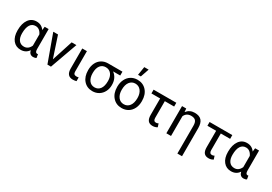

<svg xmlns="http://www.w3.org/2000/svg" viewBox="39 -1903 4576 3231"><g transform="rotate(30 2327.0 -287.5)"><path d="M414.6 -528.3 406.2 -459.5C371.6 -511.7 320.8 -538.1 254.9 -538.1C190.9 -538.1 140.6 -512.2 104 -460.9C67.4 -409.2 48.8 -340.3 48.8 -254.4V-247.1C48.8 -167.5 67.4 -105 104.5 -59.1C141.6 -12.7 191.4 10.3 253.9 10.3C321.8 10.3 373.5 -16.6 408.2 -70.3C420.4 -16.6 450.7 10.3 498.5 10.3C522.5 10.3 542.5 4.9 558.1 -6.3L546.9 -73.2C542 -71.8 536.6 -70.8 530.3 -70.8C504.9 -70.8 491.7 -93.8 491.2 -139.2V-528.3ZM139.2 -244.1C139.2 -389.2 189.9 -463.9 277.3 -463.9C332 -463.9 373 -433.1 400.9 -372.1V-154.3C374 -93.8 332.5 -63.5 276.4 -63.5C232.4 -63.5 198.7 -79.6 174.8 -111.3C150.9 -143.1 139.2 -187 139.2 -244.1Z M673.3 -528.3H581.1L772.5 0H841.3L1030.8 -528.3H938.5L807.6 -122.6Z M1144.5 -528.3V-137.7C1144.5 -42 1185.1 5.9 1266.1 5.9C1290 5.9 1313 2.9 1335.9 -3.4L1335.4 -77.1C1322.8 -73.2 1308.6 -71.3 1293 -71.3C1251.5 -71.3 1234.9 -92.3 1234.9 -133.3V-528.3Z M1925.3 -528.3H1644C1598.6 -527.8 1558.1 -516.6 1522.9 -494.6C1487.3 -472.7 1460 -441.9 1440.9 -402.3C1421.9 -362.8 1412.1 -318.4 1412.1 -269V-262.7C1412.1 -179.7 1433.6 -113.8 1477.1 -64.5C1520.5 -15.1 1577.6 9.8 1648.4 9.8C1693.8 9.8 1734.9 -1.5 1771 -23.4C1806.6 -45.4 1834.5 -75.7 1854.5 -114.3C1874.5 -152.3 1884.3 -194.3 1884.3 -239.7V-248C1884.3 -336.9 1851.6 -405.3 1786.6 -453.6H1925.3ZM1502.9 -258.3C1502.9 -322.3 1516.1 -370.6 1542 -403.8C1567.9 -437 1603 -453.6 1647.5 -453.6C1692.9 -453.6 1728.5 -437 1754.9 -403.3C1780.8 -369.6 1793.9 -325.2 1793.9 -269C1793.9 -203.1 1781.2 -152.3 1755.4 -117.2C1729.5 -81.5 1693.8 -64 1648.4 -64C1603.5 -64 1567.9 -81.5 1542 -116.7C1516.1 -151.4 1502.9 -198.7 1502.9 -258.3Z M2178.7 -613.8H2233.4L2290 -778.3H2205.1ZM1976.1 -262.7C1976.1 -180.7 1998.5 -114.7 2043 -64.9C2087.4 -15.1 2145 9.8 2216.8 9.8C2264.2 9.8 2306.6 -1.5 2343.3 -24.4C2379.9 -47.4 2407.7 -79.1 2427.7 -120.1C2447.3 -160.6 2457 -207 2457 -258.3V-264.6C2457 -347.2 2435.1 -413.6 2390.6 -463.4C2346.2 -513.2 2287.6 -538.1 2215.8 -538.1C2169.4 -538.1 2127.9 -526.9 2091.8 -504.4C2055.2 -481.9 2026.9 -450.2 2006.8 -408.7C1986.3 -367.2 1976.1 -320.8 1976.1 -269ZM2066.9 -258.3C2066.9 -324.2 2080.6 -375 2107.9 -410.6C2135.3 -446.3 2171.4 -463.9 2215.8 -463.9C2261.2 -463.9 2297.9 -445.8 2325.7 -410.2C2353 -374 2366.7 -327.1 2366.7 -269C2366.7 -204.1 2353 -153.8 2326.2 -118.2C2299.3 -82 2262.7 -64 2216.8 -64C2171.4 -64 2134.8 -81.5 2107.9 -117.2C2080.6 -152.8 2066.9 -199.7 2066.9 -258.3Z M2972.2 -528.3H2530.8V-455.1H2700.2V-133.3C2700.7 -38.1 2737.3 9.8 2818.8 9.8C2853.5 9.8 2882.8 1.5 2907.7 -15.6L2887.2 -79.1C2871.1 -70.8 2856.4 -66.4 2842.3 -66.4C2808.1 -66.4 2791 -87.9 2791 -131.3V-455.1H2972.2Z M3083.5 -528.3V0H3174.3V-383.3C3196.3 -434.1 3239.3 -463.9 3299.3 -463.9C3340.8 -463.9 3370.6 -453.6 3388.2 -433.6C3405.8 -413.6 3414.6 -381.3 3414.6 -336.9V202.6H3504.9V-342.3C3504.4 -475.1 3450.2 -538.1 3326.7 -538.1C3261.7 -538.1 3209.5 -512.7 3170.4 -461.9L3165 -528.3Z M4060.1 -528.3H3618.7V-455.1H3788.1V-133.3C3788.6 -38.1 3825.2 9.8 3906.7 9.8C3941.4 9.8 3970.7 1.5 3995.6 -15.6L3975.1 -79.1C3959 -70.8 3944.3 -66.4 3930.2 -66.4C3896 -66.4 3878.9 -87.9 3878.9 -131.3V-455.1H4060.1Z M4503.4 -528.3 4495.1 -459.5C4460.4 -511.7 4409.7 -538.1 4343.8 -538.1C4279.8 -538.1 4229.5 -512.2 4192.9 -460.9C4156.2 -409.2 4137.7 -340.3 4137.7 -254.4V-247.1C4137.7 -167.5 4156.2 -105 4193.4 -59.1C4230.5 -12.7 4280.3 10.3 4342.8 10.3C4410.6 10.3 4462.4 -16.6 4497.1 -70.3C4509.3 -16.6 4539.6 10.3 4587.4 10.3C4611.3 10.3 4631.3 4.9 4647 -6.3L4635.7 -73.2C4630.9 -71.8 4625.5 -70.8 4619.1 -70.8C4593.8 -70.8 4580.6 -93.8 4580.1 -139.2V-528.3ZM4228 -244.1C4228 -389.2 4278.8 -463.9 4366.2 -463.9C4420.9 -463.9 4461.9 -433.1 4489.7 -372.1V-154.3C4462.9 -93.8 4421.4 -63.5 4365.2 -63.5C4321.3 -63.5 4287.6 -79.6 4263.7 -111.3C4239.7 -143.1 4228 -187 4228 -244.1Z"/></g></svg>

Font: Roboto
Style: Regular
Weight: 400
Designer: Google
Version: Version 2.137; 2017